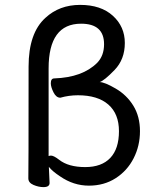

<svg xmlns="http://www.w3.org/2000/svg" viewBox="-20 -752 650 786"><path d="M179 -113Q183 -115 189 -115Q200 -115 222 -98Q260 -68 329 -68Q396 -68 431.5 -105.5Q467 -143 467 -215Q467 -286 423.5 -324Q380 -362 299 -362Q262 -362 227 -352Q210 -352 199 -374Q188 -396 188 -411Q188 -431 202 -431Q318 -435 378 -495Q406 -524 406 -571Q406 -655 312 -655Q179 -655 179 -472ZM158 14Q138 14 117 5Q96 -4 96 -22Q97 -30 97 -479Q97 -617 166 -679Q223 -732 308 -732Q393 -732 442 -687.5Q491 -643 491 -576Q491 -509 449 -465.5Q407 -422 388 -416Q408 -416 453.5 -389.5Q499 -363 526 -319Q553 -275 553 -215Q553 -155 527 -104Q501 -53 453.5 -22.5Q406 8 344 8Q281 8 226 -30Q194 -51 180 -69L183 -3Q183 14 158 14Z"/></svg>

Font: LXGW WenKai Medium
Style: Regular
Weight: 500
Designer: LXGW / Fontworks Inc.
Foundry: LXGW / Fontworks Inc.
Version: Version 1.501; October 10, 2024